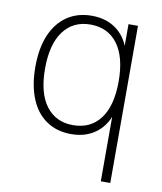

<svg xmlns="http://www.w3.org/2000/svg" viewBox="-78 -555 676 799"><g transform="rotate(10 260.5 -156.0)"><path d="M402 180V-124H412Q397 -61 353.5 -26.5Q310 8 246 8Q185 8 141 -22Q97 -52 74 -108.5Q51 -165 51 -242Q51 -321 74.5 -376.5Q98 -432 142 -462Q186 -492 246 -492Q310 -492 353.5 -458Q397 -424 412 -361H402V-484H442V180ZM247 -30Q321 -30 362 -84.5Q403 -139 403 -242Q403 -345 362 -400Q321 -455 247 -455Q174 -455 133 -400Q92 -345 92 -242Q92 -139 133 -84.5Q174 -30 247 -30Z"/></g></svg>

Font: Nunito Sans 12pt ExtraLight SemiCondensed
Style: Regular
Weight: 200
Width: 4
Version: Version 3.101;gftools[0.9.27]